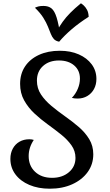

<svg xmlns="http://www.w3.org/2000/svg" viewBox="-20 -1120 669 1165"><path d="M204 -631Q204 -584 228.5 -547Q253 -510 292 -477.5Q331 -445 375 -414Q419 -383 458 -349.5Q497 -316 521.5 -275.5Q546 -235 546 -184Q546 -123 512 -76Q478 -29 418.5 -2Q359 25 282 25Q212 25 158 2Q104 -21 73.5 -62Q43 -103 43 -156Q43 -191 57.5 -218Q72 -245 98 -260Q124 -275 158 -275Q166 -275 172.5 -274Q179 -273 185 -271Q154 -225 154 -173Q154 -114 193 -77.5Q232 -41 296 -41Q358 -41 398 -75Q438 -109 438 -162Q438 -204 413.5 -238.5Q389 -273 351 -303.5Q313 -334 270 -365Q227 -396 189 -431.5Q151 -467 126.5 -511Q102 -555 102 -611Q102 -672 132 -717Q162 -762 216.5 -787Q271 -812 343 -812Q408 -812 458 -790Q508 -768 536.5 -729.5Q565 -691 565 -641Q565 -607 550.5 -580Q536 -553 510 -537.5Q484 -522 451 -522Q441 -522 432.5 -523Q424 -524 416 -526Q439 -550 452 -581Q465 -612 465 -643Q465 -693 430 -723Q395 -753 338 -753Q278 -753 241 -719.5Q204 -686 204 -631ZM471 -1100Q478 -1096 488.5 -1086.5Q499 -1077 508 -1060.5Q517 -1044 518 -1018Q460 -981 415.5 -943Q371 -905 339 -867Q318 -871 307 -883Q296 -895 288.5 -914Q281 -933 271 -958Q261 -983 243 -1012Q225 -1041 192 -1073Q202 -1078 213.5 -1081Q225 -1084 244 -1084Q274 -1084 292.5 -1069Q311 -1054 323.5 -1014Q336 -974 347 -900L326 -933Q342 -962 360.5 -988Q379 -1014 405.5 -1041Q432 -1068 471 -1100Z"/></svg>

Font: Merienda
Style: Regular
Weight: 400
Designer: Eduardo Rodriguez Tunni
Foundry: Eduardo Rodriguez Tunni
Version: Version 2.001